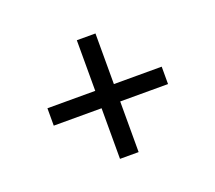

<svg xmlns="http://www.w3.org/2000/svg" viewBox="-76 -631 652 581"><g transform="rotate(-20 250.0 -340.0)"><path d="M280 -149H220V-312H66V-368H220V-531H280V-368H434V-312H280Z"/></g></svg>

Font: Iosevka Custom Light
Style: Regular
Weight: 300
Monospace: yes
Designer: Belleve Invis
Foundry: Belleve Invis
Version: Version 27.3.5